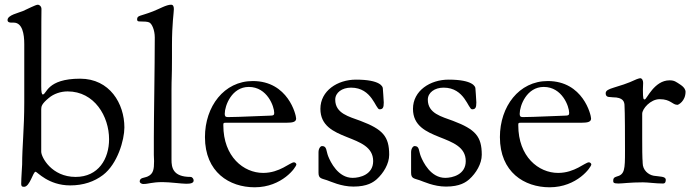

<svg xmlns="http://www.w3.org/2000/svg" viewBox="-20 -776 2944 815"><path d="M12 -691C12 -682 20 -680 28 -680H38C75 -680 83 -632 83 -589V-342C83 -229 74 -154 74 -78C74 -72 70 -20 70 4C70 13 72 17 82 17C107 17 120 -47 131 -47C138 -47 185 11 278 11C334 11 380 -5 417 -33C479 -80 508 -182 508 -235C508 -336 446 -442 320 -442C178 -442 178 -375 162 -375C157 -375 155 -385 155 -411C155 -743 156 -702 156 -738C156 -749 147 -756 141 -756C131 -756 98 -738 77 -729C58 -721 12 -712 12 -691ZM155 -132V-313C155 -325 158 -336 187 -360C208 -378 238 -388 267 -388C381 -388 443 -282 443 -185C443 -102 398 -25 301 -25C199 -25 155 -109 155 -132Z M562 -693C562 -686 567 -685 573 -685C593 -685 606 -684 613 -681C625 -676 637 -648 637 -617C637 -490 633 -277 633 -192V-118C633 -108 634 -100 634 -92C634 -57 631 -38 607 -27C592 -20 573 -23 573 -5C573 -2 578 5 589 5C611 5 624 -3 670 -3C701 -3 750 4 771 4C790 4 802 1 802 -10C802 -17 796 -25 789 -25C713 -25 708 -66 708 -98V-396C708 -446 710 -444 710 -529V-585C710 -676 718 -722 718 -737C718 -747 716 -756 706 -756C686 -756 656 -738 630 -728C574 -706 562 -712 562 -693Z M850 -194C850 -45 954 19 1061 19C1178 19 1238 -67 1238 -78C1238 -82 1233 -87 1228 -87C1211 -87 1168 -42 1097 -42C1014 -42 928 -111 928 -244C928 -254 928 -255 939 -255H969H1196C1224 -255 1237 -259 1237 -273C1237 -288 1203 -432 1053 -432C931 -432 850 -324 850 -194ZM934 -293C934 -328 964 -407 1036 -407C1115 -407 1144 -323 1144 -297C1144 -288 1142 -285 1123 -285C1106 -285 993 -279 947 -279C936 -279 934 -284 934 -293Z M1332 -43C1332 -18 1344 -19 1368 -11C1383 -6 1428 16 1480 16C1540 16 1565 -3 1579 -15C1608 -41 1632 -81 1632 -119C1632 -197 1605 -227 1510 -263C1462 -281 1403 -294 1403 -353C1403 -383 1432 -404 1470 -404C1560 -404 1574 -312 1591 -312C1605 -312 1609 -319 1609 -341C1609 -352 1605 -398 1605 -401C1605 -408 1595 -438 1491 -438C1413 -438 1340 -391 1340 -314C1340 -170 1564 -213 1564 -92C1564 -35 1508 -21 1477 -21C1415 -21 1383 -88 1373 -113C1364 -136 1368 -156 1347 -156C1340 -156 1332 -145 1332 -130Z M1725 -43C1725 -18 1737 -19 1761 -11C1776 -6 1821 16 1873 16C1933 16 1958 -3 1972 -15C2001 -41 2025 -81 2025 -119C2025 -197 1998 -227 1903 -263C1855 -281 1796 -294 1796 -353C1796 -383 1825 -404 1863 -404C1953 -404 1967 -312 1984 -312C1998 -312 2002 -319 2002 -341C2002 -352 1998 -398 1998 -401C1998 -408 1988 -438 1884 -438C1806 -438 1733 -391 1733 -314C1733 -170 1957 -213 1957 -92C1957 -35 1901 -21 1870 -21C1808 -21 1776 -88 1766 -113C1757 -136 1761 -156 1740 -156C1733 -156 1725 -145 1725 -130Z M2102 -194C2102 -45 2206 19 2313 19C2430 19 2490 -67 2490 -78C2490 -82 2485 -87 2480 -87C2463 -87 2420 -42 2349 -42C2266 -42 2180 -111 2180 -244C2180 -254 2180 -255 2191 -255H2221H2448C2476 -255 2489 -259 2489 -273C2489 -288 2455 -432 2305 -432C2183 -432 2102 -324 2102 -194ZM2186 -293C2186 -328 2216 -407 2288 -407C2367 -407 2396 -323 2396 -297C2396 -288 2394 -285 2375 -285C2358 -285 2245 -279 2199 -279C2188 -279 2186 -284 2186 -293Z M2551 -380C2551 -366 2561 -364 2570 -364C2574 -364 2578 -363 2581 -363C2626 -363 2631 -344 2631 -326C2631 -307 2633 -326 2633 -135C2633 -56 2632 -35 2596 -26C2585 -23 2583 -17 2583 -9C2583 -2 2583 3 2605 3C2622 3 2655 -2 2709 -2C2732 -2 2762 3 2794 3C2805 3 2806 -6 2806 -13C2806 -28 2780 -26 2755 -30C2732 -34 2708 -54 2708 -84C2708 -101 2706 -83 2706 -189V-293C2706 -314 2741 -355 2780 -355C2828 -355 2833 -331 2856 -331C2859 -331 2890 -346 2890 -387C2890 -392 2887 -404 2869 -416C2849 -429 2843 -435 2822 -435C2757 -435 2725 -354 2717 -354C2711 -354 2709 -355 2709 -397C2709 -407 2710 -416 2710 -424C2710 -434 2706 -444 2697 -444C2696 -444 2688 -442 2683 -440C2601 -401 2551 -404 2551 -380Z"/></svg>

Font: OFL Sorts Mill Goudy
Style: Regular
Weight: 500
Version: Version 003.000